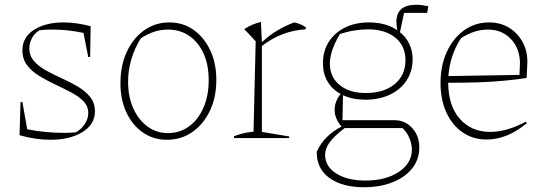

<svg xmlns="http://www.w3.org/2000/svg" viewBox="-20 -579 2286 805"><path d="M62 -12 66 -151H74L94 -37Q134 -29 173 -25.5Q212 -22 249 -22Q274 -22 297 -24Q319 -35 334.5 -57.5Q350 -80 350 -105Q350 -134 330 -154.5Q310 -175 278.5 -191.5Q247 -208 212 -224.5Q177 -241 145.5 -260Q114 -279 94 -305Q74 -331 74 -368Q74 -423 122.5 -454Q171 -485 247 -485Q273 -485 301.5 -481Q330 -477 360 -469L358 -340H350L330 -441Q263 -455 204 -455Q190 -455 175.5 -454.5Q161 -454 146 -452Q126 -441 114.5 -420Q103 -399 103 -376Q103 -345 123 -322.5Q143 -300 174 -283Q205 -266 240.5 -250Q276 -234 307 -215.5Q338 -197 358 -172.5Q378 -148 378 -112Q378 -57 325.5 -25Q273 7 192 7Q162 7 129.5 2.5Q97 -2 62 -12Z M680 7Q623 7 579 -23.5Q535 -54 510 -107.5Q485 -161 485 -230Q485 -304 511.5 -361.5Q538 -419 584.5 -452Q631 -485 690 -485Q748 -485 792 -453.5Q836 -422 861.5 -368Q887 -314 887 -244Q887 -171 860 -114.5Q833 -58 786.5 -25.5Q740 7 680 7ZM684 -21Q734 -21 772.5 -49Q811 -77 833 -127.5Q855 -178 855 -243Q855 -307 833.5 -354.5Q812 -402 773.5 -428.5Q735 -455 684 -455Q625 -455 570 -418Q517 -331 517 -236Q517 -173 539 -124.5Q561 -76 598.5 -48.5Q636 -21 684 -21Z M961 0V-8Q977 -14 996 -19Q1015 -24 1043 -27L1052 -406L1004 -457Q1036 -478 1074 -487L1078 -402Q1109 -431 1142.5 -451Q1176 -471 1213 -485Q1228 -482 1240 -477Q1252 -472 1263 -464L1261 -456Q1160 -450 1078 -386V-26L1192 -7V0Z M1512 -161Q1458 -161 1418 -180L1416 -75H1634Q1678 -75 1708 -42.5Q1738 -10 1738 39Q1738 89 1708.5 126.5Q1679 164 1626.5 185Q1574 206 1506 206Q1415 206 1361 167Q1307 128 1308 57Q1324 22 1350.5 -4.5Q1377 -31 1412 -48Q1383 -82 1383 -119Q1383 -153 1408 -185Q1373 -204 1353.5 -237Q1334 -270 1334 -314Q1334 -365 1358.5 -403.5Q1383 -442 1426.5 -463.5Q1470 -485 1527 -485Q1598 -485 1646 -452Q1642 -472 1642 -487Q1642 -559 1725 -559Q1746 -559 1776 -553L1771 -525H1674L1657 -444Q1682 -424 1696 -395Q1710 -366 1710 -331Q1710 -280 1684.5 -241.5Q1659 -203 1614.5 -182Q1570 -161 1512 -161ZM1513 -189Q1590 -189 1635 -226.5Q1680 -264 1680 -326Q1680 -387 1637 -421.5Q1594 -456 1523 -456Q1495 -456 1464.5 -451Q1434 -446 1405 -436Q1383 -399 1373 -368Q1363 -337 1363 -313Q1363 -256 1404 -222.5Q1445 -189 1513 -189ZM1343 70Q1343 119 1390 148.5Q1437 178 1512 178Q1598 178 1652.5 141.5Q1707 105 1707 47Q1707 27 1697.5 2.5Q1688 -22 1668 -42H1425Q1378 -6 1360.5 20Q1343 46 1343 70Z M2020 6Q1963 6 1919.5 -24Q1876 -54 1851.5 -107.5Q1827 -161 1827 -231Q1827 -303 1853 -360.5Q1879 -418 1925 -451.5Q1971 -485 2031 -485Q2078 -485 2114 -463Q2150 -441 2171 -403Q2192 -365 2191 -316L2188 -252Q2140 -245 2092.5 -240.5Q2045 -236 1989 -234Q1933 -232 1859 -232Q1860 -134 1908.5 -80Q1957 -26 2035 -26Q2105 -26 2185 -69L2188 -62Q2106 6 2020 6ZM1913 -419Q1866 -347 1860 -260L2158 -265L2160 -313Q2160 -375 2122.5 -415Q2085 -455 2026 -455Q1968 -455 1913 -419Z"/></svg>

Font: Piazzolla Thin
Style: Regular
Weight: 100
Designer: Juan Pablo del Peral
Foundry: Huerta Tipografica
Version: Version 1.330